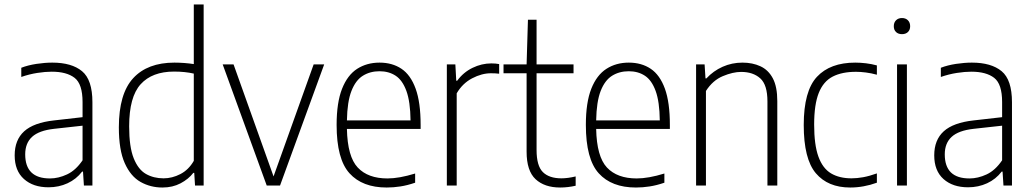

<svg xmlns="http://www.w3.org/2000/svg" viewBox="-20 -828 4608 857"><path d="M196.5 8Q128 8 86.8 -29Q45.5 -66 45.5 -134.5Q45.5 -203.5 88 -242Q130.5 -280.5 221 -290.5L348.5 -305V-372.5Q348.5 -453 313 -480.5Q277.5 -508 211 -508Q182 -508 146.5 -502.5Q111 -497 75 -484.5V-525.5Q104.5 -537 142.5 -542.8Q180.5 -548.5 213.5 -548.5Q300 -548.5 346.2 -510.2Q392.5 -472 392.5 -371.5V0H354.5L350.5 -62H346.5Q320.5 -28 281.5 -10Q242.5 8 196.5 8ZM92.5 -139Q92.5 -31.5 203 -31.5Q240.5 -31.5 279.2 -49.5Q318 -67.5 348.5 -112.5V-267L221.5 -253Q154 -245.5 123.2 -217.2Q92.5 -189 92.5 -139Z M705 9Q651.5 9 607.2 -16Q563 -41 536.8 -99.8Q510.5 -158.5 510.5 -259.5Q510.5 -409.5 574.5 -479Q638.5 -548.5 758.5 -548.5Q780 -548.5 802.8 -546.8Q825.5 -545 845 -542V-808H889V0H850.5L847 -56.5H843Q821.5 -28.5 786 -9.8Q750.5 9 705 9ZM710 -32Q748.5 -32 785.2 -51Q822 -70 845 -110V-499.5Q806 -508.5 757 -508.5Q659 -508.5 607.8 -452Q556.5 -395.5 556.5 -264Q556.5 -172 576.8 -121.5Q597 -71 631.5 -51.5Q666 -32 710 -32Z M1170.5 0 974 -540.5H1022.5L1201 -40.5L1380 -540.5H1427L1230 0Z M1706 9Q1597.5 9 1540 -54.5Q1482.5 -118 1482.5 -270.5Q1482.5 -370.5 1506.8 -431.8Q1531 -493 1574.2 -520.8Q1617.5 -548.5 1674 -548.5Q1731 -548.5 1772 -521Q1813 -493.5 1835.2 -432.2Q1857.5 -371 1857.5 -270V-252.5H1528.5Q1531 -129 1576.8 -80.2Q1622.5 -31.5 1709.5 -31.5Q1761.5 -31.5 1833 -53.5V-12.5Q1798 -0.5 1767 4.2Q1736 9 1706 9ZM1674 -510Q1632 -510 1599.8 -490Q1567.5 -470 1548.8 -422.2Q1530 -374.5 1528.5 -290.5H1812.5Q1811.5 -374 1794 -422Q1776.5 -470 1746 -490Q1715.5 -510 1674 -510Z M1974.5 0V-540.5H2012.5L2016.5 -467.5H2020.5Q2048.5 -505.5 2089.2 -525.2Q2130 -545 2173 -545Q2192.5 -545 2208 -542V-499Q2199 -500 2190.8 -500.5Q2182.5 -501 2171.5 -501Q2130.5 -501 2087.5 -478.5Q2044.5 -456 2018.5 -411.5V0Z M2480.5 9Q2410.5 9 2370.5 -28.2Q2330.5 -65.5 2330.5 -151V-501H2227.5V-540.5H2330.5L2336.5 -740H2375V-540.5H2540V-501H2375V-158.5Q2375 -88 2403 -60Q2431 -32 2486 -32Q2514 -32 2549.5 -40.5V1Q2514.5 9 2480.5 9Z M2818.5 9Q2710 9 2652.5 -54.5Q2595 -118 2595 -270.5Q2595 -370.5 2619.2 -431.8Q2643.5 -493 2686.8 -520.8Q2730 -548.5 2786.5 -548.5Q2843.5 -548.5 2884.5 -521Q2925.5 -493.5 2947.8 -432.2Q2970 -371 2970 -270V-252.5H2641Q2643.5 -129 2689.2 -80.2Q2735 -31.5 2822 -31.5Q2874 -31.5 2945.5 -53.5V-12.5Q2910.5 -0.5 2879.5 4.2Q2848.5 9 2818.5 9ZM2786.5 -510Q2744.5 -510 2712.2 -490Q2680 -470 2661.2 -422.2Q2642.5 -374.5 2641 -290.5H2925Q2924 -374 2906.5 -422Q2889 -470 2858.5 -490Q2828 -510 2786.5 -510Z M3087 0V-540.5H3125L3129 -478H3133Q3164 -511.5 3205.5 -530Q3247 -548.5 3294 -548.5Q3339 -548.5 3374.2 -532.2Q3409.5 -516 3429.5 -478.5Q3449.5 -441 3449.5 -376.5V0H3405.5V-375Q3405.5 -449.5 3373.5 -478.2Q3341.5 -507 3288 -507Q3251.5 -507 3206.5 -488.2Q3161.5 -469.5 3131 -422V0Z M3775 9Q3675.5 9 3621.5 -54.8Q3567.5 -118.5 3567.5 -270Q3567.5 -422 3626.5 -485.2Q3685.5 -548.5 3797.5 -548.5Q3820.5 -548.5 3845.5 -545.5Q3870.5 -542.5 3894 -536V-494.5Q3868.5 -501.5 3844.5 -504.5Q3820.5 -507.5 3801 -507.5Q3738 -507.5 3696.5 -486Q3655 -464.5 3634.5 -413Q3614 -361.5 3614 -272Q3614 -181.5 3633 -129Q3652 -76.5 3689.2 -54.2Q3726.5 -32 3781 -32Q3805 -32 3832.8 -37Q3860.5 -42 3894 -54V-12.5Q3834.5 9 3775 9Z M3984 0V-540.5H4028V0ZM4006 -675.5Q3989.5 -675.5 3979.5 -685Q3969.5 -694.5 3969.5 -711Q3969.5 -727.5 3979.5 -737.5Q3989.5 -747.5 4006 -747.5Q4022.5 -747.5 4032.5 -737.5Q4042.5 -727.5 4042.5 -711Q4042.5 -694.5 4032.5 -685Q4022.5 -675.5 4006 -675.5Z M4301 8Q4232.5 8 4191.2 -29Q4150 -66 4150 -134.5Q4150 -203.5 4192.5 -242Q4235 -280.5 4325.5 -290.5L4453 -305V-372.5Q4453 -453 4417.5 -480.5Q4382 -508 4315.5 -508Q4286.5 -508 4251 -502.5Q4215.5 -497 4179.5 -484.5V-525.5Q4209 -537 4247 -542.8Q4285 -548.5 4318 -548.5Q4404.5 -548.5 4450.8 -510.2Q4497 -472 4497 -371.5V0H4459L4455 -62H4451Q4425 -28 4386 -10Q4347 8 4301 8ZM4197 -139Q4197 -31.5 4307.5 -31.5Q4345 -31.5 4383.8 -49.5Q4422.5 -67.5 4453 -112.5V-267L4326 -253Q4258.5 -245.5 4227.8 -217.2Q4197 -189 4197 -139Z"/></svg>

Font: Encode Sans SemiCondensed SemiCondensed ExtraLight
Style: Regular
Weight: 200
Width: 4
Designer: Multiple Designers
Foundry: Impallari Type
Version: Version 3.000; ttfautohint (v1.8.3) -l 8 -r 50 -G 200 -x 14 